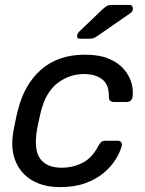

<svg xmlns="http://www.w3.org/2000/svg" viewBox="-20 -753 591 783"><path d="M225 10Q158 10 111 -17.5Q64 -45 43 -96.5Q22 -148 35 -220Q38 -235 43 -260Q48 -285 52 -300Q78 -408 147.5 -469Q217 -530 326 -530Q385 -530 424 -513.5Q463 -497 485.5 -470.5Q508 -444 516 -415Q524 -386 521 -360Q520 -350 513.5 -343.5Q507 -337 497 -337H445Q435 -337 429.5 -342Q424 -347 424 -358Q425 -407 397.5 -429Q370 -451 322 -451Q263 -451 214.5 -414Q166 -377 146 -295Q142 -279 138 -259.5Q134 -240 131 -225Q117 -142 144 -105.5Q171 -69 231 -69Q277 -69 316.5 -89Q356 -109 381 -158Q388 -170 393.5 -174.5Q399 -179 409 -179H460Q470 -179 474.5 -172.5Q479 -166 476 -156Q469 -131 451 -102Q433 -73 402.5 -47.5Q372 -22 328 -6Q284 10 225 10ZM307 -595Q291 -595 295 -611Q297 -618 303 -624L397 -714Q409 -725 416.5 -729Q424 -733 438 -733H507Q522 -733 522 -717Q521 -706 514 -701L377 -606Q367 -599 360 -597Q353 -595 342 -595Z"/></svg>

Font: Rubik
Style: Italic
Weight: 400
Italic angle: -12°
Designer: Hubert and Fischer
Foundry: Hubert and Fischer
Version: Version 2.300;gftools[0.9.30]